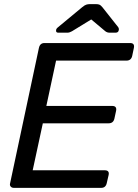

<svg xmlns="http://www.w3.org/2000/svg" viewBox="-20 -908 668 928"><path d="M47 0Q37 0 31.5 -6.5Q26 -13 29 -23L168 -676Q173 -700 195 -700H609Q632 -700 627 -676L619 -638Q614 -615 591 -615H251L204 -396H522Q546 -396 541 -372L533 -335Q528 -312 505 -312H187L138 -85H486Q510 -85 505 -62L496 -23Q491 0 469 0ZM262 -750Q250 -750 251 -761Q251 -769 260 -776L377 -873Q389 -883 397 -885.5Q405 -888 413 -888H445Q454 -888 460.5 -885.5Q467 -883 475 -873L551 -777Q556 -770 554 -762Q552 -750 538 -750H510Q498 -750 489 -757L421 -814L328 -757Q322 -754 317 -752Q312 -750 305 -750Z"/></svg>

Font: Lubike
Style: Italic
Weight: 400
Italic angle: -12°
Foundry: Honoka55
Version: Version 1.000;July 22, 2022;FontCreator 14.0.0.2862 64-bit